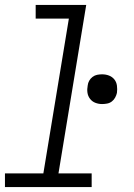

<svg xmlns="http://www.w3.org/2000/svg" viewBox="-22 -755 542 775"><path d="M-2 0V-55H153L256 -680H122V-735H326L214 -55H348V0ZM390 -335Q376 -335 363 -340Q350 -345 341.5 -356Q333 -367 331 -381Q329 -395 332 -410Q333 -420 338 -429Q343 -438 351.5 -444.5Q360 -451 370 -453Q380 -455 390 -455Q405 -455 418 -450Q431 -445 439.5 -434.5Q448 -424 450 -409.5Q452 -395 450 -380Q448 -371 443 -361.5Q438 -352 429.5 -345.5Q421 -339 410.5 -337Q400 -335 390 -335Z"/></svg>

Font: Iosevka SS18 Light
Style: Italic
Weight: 300
Italic angle: -9°
Monospace: yes
Designer: Belleve Invis
Foundry: Belleve Invis
Version: Version 25.1.1; ttfautohint (v1.8.4)